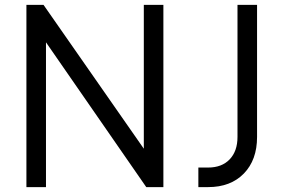

<svg xmlns="http://www.w3.org/2000/svg" viewBox="-20 -765 1159 785"><path d="M88 0H168V-592L578 0H648V-745H568V-157L158 -745H88ZM791 0H831Q923 0 977 -55.5Q1031 -111 1031 -205V-745H951V-205Q951 -147 919 -113.5Q887 -80 831 -80H791Z"/></svg>

Font: Plus Jakarta Sans
Style: Regular
Weight: 400
Designer: Gumpita Rahayu
Foundry: Tokotype
Version: Version 2.004; ttfautohint (v1.8.3)